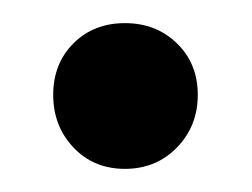

<svg xmlns="http://www.w3.org/2000/svg" viewBox="-20 -136 218 166"><path d="M26 -54Q26 -81 43.5 -98.5Q61 -116 88 -116Q115 -116 133 -98.5Q151 -81 151 -54Q151 -27 133 -8.5Q115 10 88 10Q61 10 43.5 -8.5Q26 -27 26 -54Z"/></svg>

Font: Moniqa ExtBd Paragraph
Style: Regular
Weight: 800
Designer: Rajesh Rajput
Foundry: Rajesh Rajput
Version: Version 1.000